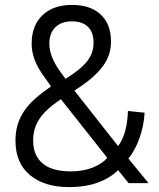

<svg xmlns="http://www.w3.org/2000/svg" viewBox="-20 -746 648 782"><path d="M260 16Q161 16 102 -33Q43 -82 43 -173Q43 -208 51.5 -237Q60 -266 77.5 -292.5Q95 -319 122.5 -343.5Q150 -368 188 -394Q168 -421 153 -443Q138 -465 128.5 -485Q119 -505 114 -525.5Q109 -546 109 -569Q109 -642 153 -684Q197 -726 273 -726Q348 -726 390 -687Q432 -648 432 -577Q432 -549 424 -524Q416 -499 398 -475Q380 -451 352 -427Q324 -403 283 -377L461 -151Q498 -200 501 -294L569 -287Q566 -233 548 -183Q530 -133 503 -100L585 0H504L461 -53Q430 -22 380 -3Q330 16 260 16ZM268 -48Q319 -48 357.5 -63.5Q396 -79 417 -103L228 -342Q197 -321 175.5 -301.5Q154 -282 140.5 -261.5Q127 -241 121 -219.5Q115 -198 115 -173Q115 -113 153.5 -80.5Q192 -48 268 -48ZM247 -425Q279 -445 300.5 -462.5Q322 -480 335.5 -497.5Q349 -515 355 -533Q361 -551 361 -573Q361 -615 338 -637Q315 -659 273 -659Q230 -659 205.5 -635Q181 -611 181 -569Q181 -553 184.5 -537.5Q188 -522 195.5 -505Q203 -488 215.5 -468.5Q228 -449 247 -425Z"/></svg>

Font: Geist Light
Style: Regular
Weight: 400
Designer: Basement.studio, Andrés Briganti, Mateo Zaragoza
Foundry: Basement.studio, Vercel, Andrés Briganti, Guido Ferreyra, Mateo Zaragoza
Version: Version 1.401